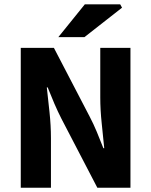

<svg xmlns="http://www.w3.org/2000/svg" viewBox="-20 -875 705 895"><path d="M76.8 0V-651.8H231.3L398.2 -331Q415.6 -298 431.3 -260.2Q446.9 -222.5 461.9 -184.1H465.9Q460.8 -237.1 454.1 -300.2Q447.4 -363.3 447.4 -420.6V-651.8H588.1V0H433.7L266.8 -320.8Q249.9 -353.8 233.5 -391.8Q217.2 -429.8 202.2 -467.7H198.2Q204.2 -414.4 210.8 -351.9Q217.5 -289.4 217.5 -231.1V0ZM251.8 -701.8 375.3 -854.7H540.3L548.9 -839.2L373.5 -701.8Z"/></svg>

Font: SourceSans3VF
Style: Regular
Weight: 200
Designer: Paul D. Hunt
Foundry: Adobe
Version: Version 3.052;hotconv 1.1.0;makeotfexe 2.6.0